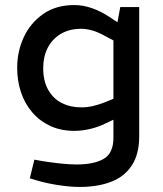

<svg xmlns="http://www.w3.org/2000/svg" viewBox="-20 -531 646 760"><path d="M295 209Q260 209 215.5 202.5Q171 196 132 185L98 175L116 101L150 107Q181 112 217 116Q253 120 283 120Q353 120 391 97.5Q429 75 429 14V-57L399 -43Q369 -28 336.5 -20.5Q304 -13 274 -13Q221 -13 179 -32.5Q137 -52 107.5 -86.5Q78 -121 63 -166Q48 -211 48 -262Q48 -328 74.5 -384.5Q101 -441 151.5 -476Q202 -511 274 -511Q309 -511 344.5 -498.5Q380 -486 413 -464L445 -443L456 -503H531V9Q531 79 502 123.5Q473 168 420 188.5Q367 209 295 209ZM151 -261Q151 -211 170.5 -176Q190 -141 224 -123.5Q258 -106 302 -106Q324 -106 346.5 -111Q369 -116 392 -125L429 -140V-371L395 -389Q368 -404 345 -410.5Q322 -417 302 -417Q254 -417 220 -396.5Q186 -376 168.5 -341Q151 -306 151 -261Z"/></svg>

Font: REM Medium
Style: Regular
Weight: 400
Version: Version 1.005;gftools[0.9.28]